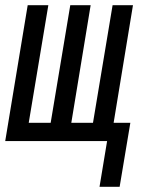

<svg xmlns="http://www.w3.org/2000/svg" viewBox="-28 -540 548 735"><path d="M353 175 382 0H-8L78 -520H157L82 -70H166L241 -520H319L245 -70H328L403 -520H481L407 -70H471L430 175Z"/></svg>

Font: Iosevka SS04 Oblique
Style: Regular
Weight: 400
Italic angle: -9°
Monospace: yes
Designer: Belleve Invis
Foundry: Belleve Invis
Version: Version 19.0.0; ttfautohint (v1.8.4)